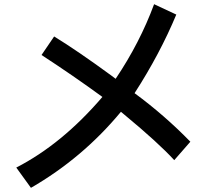

<svg xmlns="http://www.w3.org/2000/svg" viewBox="-20 -838 1039 921"><path d="M239.7 -663.1Q352.1 -594.2 516.1 -474.1L534.7 -460Q650.9 -632.8 719.2 -817.9L825.7 -768.1Q746.6 -578.6 625.5 -391.1Q769 -285.6 893.1 -158.2L815.9 -69.8Q738.8 -153.8 577.6 -287.1L560.1 -301.8Q376.5 -80.1 128.4 63L58.1 -34.2Q277.8 -147 471.2 -373Q330.6 -475.6 179.2 -574.2Z"/></svg>

Font: UDEV Gothic 35
Style: Bold
Weight: 700
Version: v2.1.0; ttfautohint (v1.8.4.7-5d5b-dirty) -l 6 -r 45 -G 200 